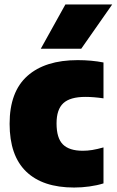

<svg xmlns="http://www.w3.org/2000/svg" viewBox="-20 -828 522 859"><path d="M23 -274Q23 -417.5 102.5 -488.2Q182 -559 327.5 -559Q389.5 -559 443 -548.5V-388Q399 -394.5 362 -394.5Q294 -394.5 263.5 -366.5Q233 -338.5 233 -276Q233 -210 261.5 -181.8Q290 -153.5 350.5 -153.5Q371.5 -153.5 393 -157Q414.5 -160.5 443 -168.5V-7.5Q414.5 1.5 380.2 6.2Q346 11 311.5 11Q171 11 97 -60.5Q23 -132 23 -274ZM162.5 -610 272.5 -808H482L343.5 -610Z"/></svg>

Font: Encode Sans Semi Condensed Black
Style: Regular
Weight: 900
Width: 4
Designer: Multiple Designers
Foundry: Impallari Type
Version: Version 2.000